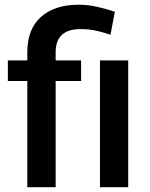

<svg xmlns="http://www.w3.org/2000/svg" viewBox="-20 -780 624 800"><path d="M211.9 0H93.8V-442.4H12.7V-528.3H93.8V-562.5Q93.8 -658.7 150.6 -709.5Q207.5 -760.3 307.6 -760.3Q346.7 -760.3 383.3 -752Q419.9 -743.7 458.5 -731L440.4 -635.3Q415.5 -643.6 385.3 -651.1Q355 -658.7 315.4 -658.7Q211.9 -658.7 211.9 -562.5V-528.3H317.9V-442.4H211.9ZM514.2 -528.3V0H396.5V-528.3Z"/></svg>

Font: Vazirmatn RD UI FD Medium
Style: Regular
Weight: 500
Designer: Saber Rastikerdar
Foundry: Saber Rastikerdar
Version: Version 33.003